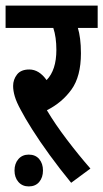

<svg xmlns="http://www.w3.org/2000/svg" viewBox="-20 -642 370 688"><path d="M304 -38 235 13Q194 -37 158 -86.5Q122 -136 95.5 -178Q69 -220 55 -247Q39 -276 33 -296.5Q27 -317 27 -334Q27 -357 41 -375Q55 -393 85 -393Q120 -393 147 -355Q182 -391 182 -463Q182 -509 171 -542H0V-622H330V-542H259Q264 -526 267 -503Q270 -480 270 -451Q270 -368 236 -321Q202 -274 148 -247Q177 -198 219.5 -142Q262 -86 304 -38ZM32 -31Q32 -56 46 -72Q60 -88 83 -88Q107 -88 120.5 -72Q134 -56 134 -31Q134 -6 120.5 10Q107 26 83 26Q60 26 46 10Q32 -6 32 -31Z"/></svg>

Font: Noto Sans ExtraCondensed Medium
Style: Regular
Weight: 500
Width: 2
Designer: Monotype Design Team
Foundry: Monotype Imaging Inc.
Version: Version 2.013; ttfautohint (v1.8.4.7-5d5b)